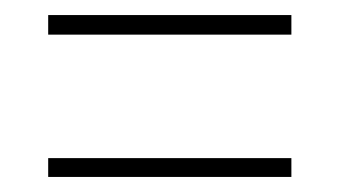

<svg xmlns="http://www.w3.org/2000/svg" viewBox="-20 -450 451 255"><path d="M44 -430V-404H367V-430ZM44 -240V-215H367V-240Z"/></svg>

Font: Noto Sans Devanagari ExtraCondensed Thin
Style: Regular
Weight: 100
Width: 2
Designer: Jelle Bosma - Monotype Design Team
Foundry: Monotype Imaging Inc.
Version: Version 2.004